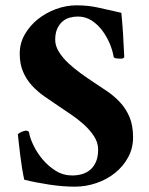

<svg xmlns="http://www.w3.org/2000/svg" viewBox="-20 -690 560 720"><path d="M267 -670Q312 -670 350.5 -661Q389 -652 435 -642Q439 -602 441.5 -562Q444 -522 446 -476Q443 -471 439.5 -470.5Q436 -470 431 -470Q425 -470 416.5 -471Q408 -472 406 -477Q403 -498 392.5 -524Q382 -550 365 -573.5Q348 -597 324.5 -612.5Q301 -628 272 -628Q257 -628 242 -624Q227 -620 215 -610Q203 -600 195 -583Q187 -566 187 -541Q187 -518 201 -495.5Q215 -473 236.5 -453Q258 -433 283.5 -414.5Q309 -396 332 -381Q357 -365 383 -347Q409 -329 430.5 -306Q452 -283 465.5 -251.5Q479 -220 479 -175Q479 -134 460.5 -100Q442 -66 411.5 -41.5Q381 -17 341.5 -3.5Q302 10 261 10Q216 10 166 2.5Q116 -5 71 -16Q67 -33 63 -57.5Q59 -82 56 -107Q53 -132 50.5 -154Q48 -176 47 -186Q50 -191 61 -195.5Q72 -200 76 -200Q88 -200 89 -193Q92 -173 105.5 -145Q119 -117 140 -92Q161 -67 189 -49.5Q217 -32 251 -32Q270 -32 287.5 -37Q305 -42 318.5 -53.5Q332 -65 340 -83.5Q348 -102 348 -129Q348 -156 332 -180Q316 -204 293 -224.5Q270 -245 244.5 -262Q219 -279 200 -292Q173 -310 146.5 -328.5Q120 -347 99.5 -369.5Q79 -392 66.5 -421Q54 -450 54 -489Q54 -528 73 -561Q92 -594 122 -618Q152 -642 190 -656Q228 -670 267 -670Z"/></svg>

Font: Vermiglione
Style: Bold
Weight: 700
Version: Version 1.000